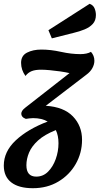

<svg xmlns="http://www.w3.org/2000/svg" viewBox="-62 -791 525 1011"><path d="M74 -165Q61 -170 55.5 -177Q50 -184 50 -192Q50 -208 71 -224L304 -406Q283 -411 255 -415Q227 -419 200 -421.5Q173 -424 154 -424Q124 -424 105 -416.5Q86 -409 72 -391Q49 -423 49 -460Q49 -498 80.5 -514Q112 -530 156 -530Q205 -530 259 -518Q313 -506 361 -506Q396 -506 417 -518Q435 -498 435 -471Q435 -452 424.5 -432.5Q414 -413 392 -397L179 -234Q274 -228 322 -178Q370 -128 370 -55Q370 14 337 72Q304 130 245.5 165Q187 200 111 200Q37 200 -2.5 169.5Q-42 139 -42 81Q-42 7 21 -52Q84 -111 189 -151Q158 -169 112 -169Q102 -169 91.5 -167.5Q81 -166 74 -165ZM77 79Q77 139 129 139Q165 139 191 113Q217 87 231.5 46.5Q246 6 246 -37Q246 -77 232 -106Q172 -82 138.5 -51.5Q105 -21 91 12.5Q77 46 77 79ZM211 -589 193 -632 410 -771Q429 -764 436 -747Q443 -730 443 -712Q443 -683 426.5 -665Q410 -647 383 -636Q356 -625 326 -618Z"/></svg>

Font: Sansita Swashed Medium
Style: Regular
Weight: 500
Designer: Pablo Cosgaya
Foundry: Omnibus-Type
Version: Version 1.003; ttfautohint (v1.8.3)